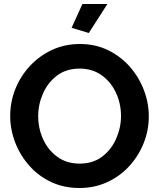

<svg xmlns="http://www.w3.org/2000/svg" viewBox="-20 -935 796 960"><path d="M377 5Q299 5 235.5 -25Q172 -55 126.5 -106.5Q81 -158 56 -222.5Q31 -287 31 -355Q31 -426 57 -490.5Q83 -555 130 -605.5Q177 -656 240.5 -685.5Q304 -715 380 -715Q457 -715 520.5 -684Q584 -653 629.5 -601Q675 -549 699.5 -484.5Q724 -420 724 -353Q724 -283 698 -218.5Q672 -154 625.5 -103.5Q579 -53 515.5 -24Q452 5 377 5ZM171 -355Q171 -293 195.5 -239Q220 -185 266.5 -151Q313 -117 378 -117Q445 -117 491 -152Q537 -187 561 -242Q585 -297 585 -355Q585 -417 560 -471Q535 -525 488.5 -558.5Q442 -592 378 -592Q311 -592 265 -557Q219 -522 195 -467.5Q171 -413 171 -355ZM424 -770 338 -796 392 -915H517Z"/></svg>

Font: Raleway
Style: Bold
Weight: 700
Designer: Matt McInerney, Pablo Impallari, Rodrigo Fuenzalida
Foundry: Matt McInerney, Pablo Impallari, Rodrigo Fuenzalida
Version: Version 4.026